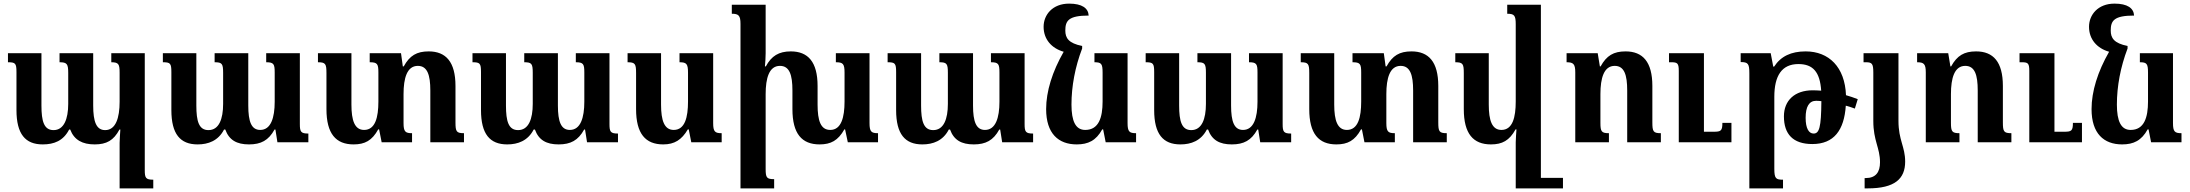

<svg xmlns="http://www.w3.org/2000/svg" viewBox="-20 -786 12104 1061"><path d="M595 -492V-442C636 -442 641 -431 641 -384V-224C641 -135 620 -67 561 -67C512 -67 495 -114 495 -203V-492H309V-442C350 -442 357 -433 357 -383V-212C357 -128 333 -67 276 -67C223 -67 209 -116 209 -203V-492H24V-442C65 -442 71 -436 71 -388V-178C71 -45 120 12 216 12C279 12 330 -8 362 -70H368C390 -12 436 12 503 12C569 12 608 -10 640 -70H645C644 -45 641 -21 641 3V255H827V207C785 207 780 197 780 154V-492Z M1451 -492V-442C1493 -442 1498 -432 1498 -385V-224C1498 -135 1477 -68 1418 -68C1369 -68 1352 -114 1352 -203V-492H1166V-442C1207 -442 1213 -434 1213 -384V-212C1213 -128 1190 -67 1132 -67C1079 -67 1065 -116 1065 -203V-492H880V-442C921 -442 927 -436 927 -388V-178C927 -45 976 12 1072 12C1131 12 1186 -8 1218 -70H1225C1246 -12 1288 12 1356 12C1422 12 1464 -10 1497 -70H1502L1513 0H1684V-48C1642 -48 1637 -58 1637 -101V-492Z M2497 -110V-311C2497 -444 2444 -502 2349 -502C2283 -502 2244 -479 2211 -419H2206L2196 -492H2023V-442C2065 -442 2071 -433 2071 -386V-225C2071 -138 2054 -68 1992 -68C1940 -68 1922 -120 1922 -208V-492H1737V-442C1779 -442 1784 -433 1784 -382V-183C1784 -47 1836 12 1934 12C1996 12 2036 -9 2070 -71H2075L2089 0H2257V-50C2220 -50 2210 -58 2210 -106V-266C2210 -354 2229 -422 2289 -422C2342 -422 2358 -371 2358 -286V0H2544V-50C2502 -50 2497 -59 2497 -110Z M3162 -492V-442C3204 -442 3209 -432 3209 -385V-224C3209 -135 3188 -68 3129 -68C3080 -68 3063 -114 3063 -203V-492H2877V-442C2918 -442 2924 -434 2924 -384V-212C2924 -128 2901 -67 2843 -67C2790 -67 2776 -116 2776 -203V-492H2591V-442C2632 -442 2638 -436 2638 -388V-178C2638 -45 2687 12 2783 12C2842 12 2897 -8 2929 -70H2936C2957 -12 2999 12 3067 12C3133 12 3175 -10 3208 -70H3213L3224 0H3395V-48C3353 -48 3348 -58 3348 -101V-492Z M3645 12C3707 12 3747 -13 3781 -71H3786L3800 0H3968V-50C3931 -50 3921 -58 3921 -106V-492H3735V-442C3774 -442 3782 -433 3782 -384V-225C3782 -138 3765 -68 3703 -68C3651 -68 3633 -120 3633 -208V-492H3448V-442C3490 -442 3495 -433 3495 -382V-183C3495 -47 3547 12 3645 12Z M4785 -106V-492H4599V-442C4639 -442 4647 -433 4647 -384V-225C4647 -138 4629 -68 4568 -68C4515 -68 4498 -119 4498 -208V-311C4498 -444 4445 -502 4350 -502C4284 -502 4243 -477 4212 -419H4207C4209 -442 4211 -467 4211 -492V-760H4024V-710C4061 -710 4072 -701 4072 -654V255H4258V204C4217 204 4211 196 4211 148V-266C4211 -354 4230 -422 4290 -422C4343 -422 4359 -372 4359 -286V-183C4359 -47 4411 12 4509 12C4571 12 4611 -9 4646 -71H4650L4665 0H4832V-50C4795 -50 4785 -58 4785 -106Z M5456 -492V-442C5498 -442 5503 -432 5503 -385V-224C5503 -135 5482 -68 5423 -68C5374 -68 5357 -114 5357 -203V-492H5171V-442C5212 -442 5218 -434 5218 -384V-212C5218 -128 5195 -67 5137 -67C5084 -67 5070 -116 5070 -203V-492H4885V-442C4926 -442 4932 -436 4932 -388V-178C4932 -45 4981 12 5077 12C5136 12 5191 -8 5223 -70H5230C5251 -12 5293 12 5361 12C5427 12 5469 -10 5502 -70H5507L5518 0H5689V-48C5647 -48 5642 -58 5642 -101V-492Z M5930 12C5993 12 6037 -9 6071 -71H6076L6090 0H6258V-50C6221 -50 6211 -58 6211 -106V-492H6028V-442C6066 -442 6073 -434 6073 -385V-225C6073 -137 6052 -68 5977 -68C5924 -68 5901 -116 5901 -208C5901 -309 5921 -416 5960 -518V-532C5885 -547 5867 -576 5867 -617C5867 -671 5884 -700 5996 -700C5994 -741 5959 -766 5888 -766C5796 -766 5747 -704 5747 -638C5747 -569 5791 -519 5858 -500C5795 -390 5761 -281 5761 -183C5761 -48 5829 12 5930 12Z M6882 -492V-442C6924 -442 6929 -432 6929 -385V-224C6929 -135 6908 -68 6849 -68C6800 -68 6783 -114 6783 -203V-492H6597V-442C6638 -442 6644 -434 6644 -384V-212C6644 -128 6621 -67 6563 -67C6510 -67 6496 -116 6496 -203V-492H6311V-442C6352 -442 6358 -436 6358 -388V-178C6358 -45 6407 12 6503 12C6562 12 6617 -8 6649 -70H6656C6677 -12 6719 12 6787 12C6853 12 6895 -10 6928 -70H6933L6944 0H7115V-48C7073 -48 7068 -58 7068 -101V-492Z M7928 -110V-311C7928 -444 7875 -502 7780 -502C7714 -502 7675 -479 7642 -419H7637L7627 -492H7454V-442C7496 -442 7502 -433 7502 -386V-225C7502 -138 7485 -68 7423 -68C7371 -68 7353 -120 7353 -208V-492H7168V-442C7210 -442 7215 -433 7215 -382V-183C7215 -47 7267 12 7365 12C7427 12 7467 -9 7501 -71H7506L7520 0H7688V-50C7651 -50 7641 -58 7641 -106V-266C7641 -354 7660 -422 7720 -422C7773 -422 7789 -371 7789 -286V0H7975V-50C7933 -50 7928 -59 7928 -110Z M8219 12C8281 12 8321 -9 8355 -71H8360C8359 -47 8356 -24 8356 0V255H8617V197H8495V-760H8309V-710C8348 -710 8356 -701 8356 -652V-225C8356 -138 8339 -68 8277 -68C8225 -68 8207 -120 8207 -208V-492H8022V-442C8064 -442 8069 -433 8069 -382V-183C8069 -47 8121 12 8219 12Z M9158 -50C9116 -50 9111 -59 9111 -110V-311C9111 -444 9058 -502 8963 -502C8897 -502 8858 -479 8825 -419H8821L8809 -492H8637V-442C8674 -442 8685 -433 8685 -386V0H8871V-50C8830 -50 8824 -59 8824 -107V-266C8824 -354 8843 -422 8903 -422C8956 -422 8972 -372 8972 -286V0H9158ZM9548 -107H9498C9498 -63 9490 -58 9450 -58H9396V-492H9203V-442H9216C9250 -442 9257 -436 9257 -394V0H9548Z M9647 255H9833V207C9794 207 9785 201 9785 147V-251C9785 -367 9826 -432 9918 -432C9999 -432 10037 -388 10044 -285C10028 -286 10013 -287 9997 -287C9898 -287 9838 -231 9838 -143C9838 -45 9888 10 9995 10C10115 10 10171 -67 10180 -202C10197 -198 10213 -192 10230 -186L10246 -238C10225 -246 10203 -254 10181 -260C10175 -415 10087 -502 9958 -502C9878 -502 9821 -475 9784 -418H9779L9765 -492H9599V-443C9640 -443 9647 -434 9647 -381ZM9958 -135C9958 -196 9977 -229 10016 -229C10025 -229 10035 -228 10045 -227C10044 -81 10033 -48 10002 -48C9976 -48 9958 -76 9958 -135Z M10332 -118C10332 -7 10369 30 10369 111C10369 165 10346 198 10290 198H10284V255H10301C10451 255 10508 202 10508 107C10508 24 10471 -11 10471 -118V-492H10278V-442H10291C10325 -442 10332 -434 10332 -385Z M11095 -50C11053 -50 11048 -59 11048 -110V-311C11048 -444 10995 -502 10900 -502C10834 -502 10795 -479 10762 -419H10758L10746 -492H10574V-442C10611 -442 10622 -433 10622 -386V0H10808V-50C10767 -50 10761 -59 10761 -107V-266C10761 -354 10780 -422 10840 -422C10893 -422 10909 -372 10909 -286V0H11095ZM11485 -107H11435C11435 -63 11427 -58 11387 -58H11333V-492H11140V-442H11153C11187 -442 11194 -436 11194 -394V0H11485Z M11707 12C11770 12 11814 -9 11848 -71H11853L11867 0H12035V-50C11998 -50 11988 -58 11988 -106V-492H11805V-442C11843 -442 11850 -434 11850 -385V-225C11850 -137 11829 -68 11754 -68C11701 -68 11678 -116 11678 -208C11678 -309 11698 -416 11737 -518V-532C11662 -547 11644 -576 11644 -617C11644 -671 11661 -700 11773 -700C11771 -741 11736 -766 11665 -766C11573 -766 11524 -704 11524 -638C11524 -569 11568 -519 11635 -500C11572 -390 11538 -281 11538 -183C11538 -48 11606 12 11707 12Z"/></svg>

Font: Noto Serif Armenian SemiCondensed
Style: Bold
Weight: 700
Width: 4
Designer: Monotype Design Team
Foundry: Monotype Imaging Inc.
Version: Version 2.008